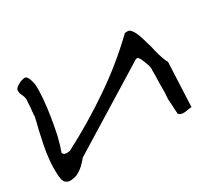

<svg xmlns="http://www.w3.org/2000/svg" viewBox="-92 -573 792 724"><g transform="rotate(-30 304.0 -211.0)"><path d="M565.4 -11.7Q562.5 -11.7 553.7 -10.7Q545.9 -9.8 542 -8.8Q541 -8.8 535.2 -7.8Q530.3 -7.8 524.4 -7.8Q518.6 -8.8 514.6 -10.7Q509.8 -12.7 507.8 -16.6L503.9 -83Q503.9 -86.9 504.9 -97.7Q505.9 -107.4 505.9 -121.1Q505.9 -132.8 505.9 -150.4L506.8 -179.7Q506.8 -193.4 506.8 -204.1Q507.8 -213.9 506.8 -217.8Q506.8 -218.8 504.9 -227.5Q502 -235.4 498 -246.1Q494.1 -256.8 489.3 -265.6Q484.4 -274.4 478.5 -274.4V-273.4H474.6L115.2 -51.8Q108.4 -43 99.6 -34.2Q91.8 -25.4 81.1 -17.6Q71.3 -9.8 59.6 -4.9Q47.9 -1 36.1 0Q25.4 1 18.6 -2.9Q11.7 -5.9 7.8 -11.7Q3.9 -18.6 2.9 -27.3Q1 -35.2 1 -44.9Q-1 -73.2 2 -104.5Q4.9 -135.7 10.7 -165Q16.6 -195.3 23.4 -224.6Q31.2 -253.9 36.1 -277.3V-287.1Q37.1 -289.1 37.1 -296.9L39.1 -314.5L40 -333Q41 -341.8 41 -344.7V-349.6Q40 -360.4 35.2 -370.1Q29.3 -379.9 29.3 -390.6Q28.3 -397.5 34.2 -403.3Q40 -409.2 47.9 -413.1Q55.7 -418 63.5 -419.9Q71.3 -421.9 75.2 -421.9Q81.1 -421.9 85 -417Q88.9 -412.1 91.8 -404.3L95.7 -390.6Q97.7 -383.8 97.7 -379.9Q99.6 -353.5 96.7 -319.3Q93.8 -284.2 87.9 -247.1Q82 -209 74.2 -172.9Q65.4 -135.7 54.7 -106.4Q59.6 -98.6 64.5 -97.7Q69.3 -96.7 75.2 -96.7L80.1 -97.7H85Q194.3 -154.3 295.9 -223.6Q398.4 -293 487.3 -378.9Q488.3 -378.9 492.2 -379.9Q496.1 -379.9 498 -379.9Q507.8 -380.9 515.6 -370.1Q523.4 -360.4 530.3 -342.8Q536.1 -326.2 542 -304.7Q548.8 -284.2 552.7 -263.7Q557.6 -244.1 563.5 -227.5Q569.3 -210.9 574.2 -203.1Z"/></g></svg>

Font: Swanky and Moo Moo Cyrillic
Style: Regular
Weight: 400
Designer: Kimberly Geswein; Denis Ignatov
Foundry: Kimberly Geswein; Denis Ignatov
Version: Version 1.003 June 27, 2018